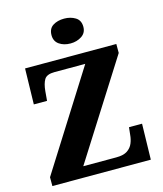

<svg xmlns="http://www.w3.org/2000/svg" viewBox="-134 -1038 965 1136"><g transform="rotate(-15 348.5 -469.5)"><path d="M44 0V-54L419 -648H231Q183 -648 168 -623Q153 -598 149 -553L144 -495H63L68 -714H627V-659L251 -66H453Q498 -66 521.5 -82Q545 -98 555 -122.5Q565 -147 567 -173L572 -219H652L647 0ZM367 -787Q326 -787 298 -806.5Q270 -826 270 -863Q270 -903 298 -921Q326 -939 367 -939Q406 -939 435.5 -921Q465 -903 465 -863Q465 -826 435.5 -806.5Q406 -787 367 -787Z"/></g></svg>

Font: Noto Rashi Hebrew ExtraBold
Style: Regular
Weight: 800
Version: Version 1.006